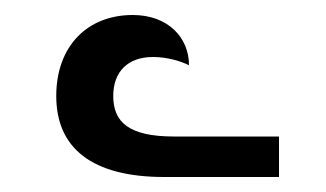

<svg xmlns="http://www.w3.org/2000/svg" viewBox="-20 -843 434 256"><path d="M199 -607H352V-661H212C152 -661 131 -680 131 -715C131 -748 151 -767 184 -767C202 -767 220 -762 232 -756C232 -793 204 -823 157 -823C96 -823 55 -781 55 -715C55 -646 102 -607 199 -607Z"/></svg>

Font: Noto Serif Armenian SemiCondensed Medium
Style: Regular
Weight: 500
Width: 4
Designer: Monotype Design Team
Foundry: Monotype Imaging Inc.
Version: Version 2.008